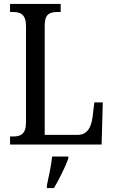

<svg xmlns="http://www.w3.org/2000/svg" viewBox="-20 -734 576 975"><path d="M31 0H496L502 -214H459L450 -139C443 -88 424 -49 374 -49H207V-605C207 -662 232 -673 272 -673H288V-714H31V-673H46C83 -673 112 -662 112 -602V-111C112 -52 83 -41 48 -41H31ZM218 208V221H254C279 179 312 113 327 71V61H245C239 110 228 163 218 208Z"/></svg>

Font: Noto Serif Devanagari Condensed
Style: Regular
Weight: 400
Width: 3
Designer: Universal Thirst, Indian Type Foundry and the Monotype Design Team
Foundry: Monotype Imaging Inc.
Version: Version 2.004